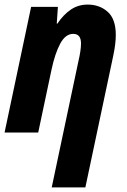

<svg xmlns="http://www.w3.org/2000/svg" viewBox="-22 -579 555 839"><path d="M321 -313Q326 -334 329 -354Q332 -374 332 -389Q332 -431 298 -431Q264 -431 241 -388Q218 -345 203 -274L145 0H-2L114 -549H231L226 -476H229Q255 -515 287.5 -537Q320 -559 361 -559Q413 -559 448.5 -527.5Q484 -496 484 -426Q484 -388 473 -336L351 240H204Z"/></svg>

Font: Noto Sans Condensed ExtraBold
Style: Italic
Weight: 800
Width: 3
Italic angle: -12°
Designer: Monotype Design Team
Foundry: Monotype Imaging Inc.
Version: Version 2.013; ttfautohint (v1.8.4.7-5d5b)